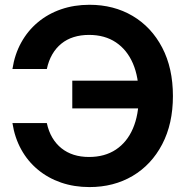

<svg xmlns="http://www.w3.org/2000/svg" viewBox="-20 -759 766 791"><path d="M348.6 11.7Q285.6 11.7 231.7 -6.8Q177.7 -25.4 136 -60.1Q94.2 -94.7 67.4 -143.3Q40.5 -191.9 31.2 -252H172.9Q180.2 -217.8 195.6 -191.9Q210.9 -166 233.2 -148.2Q255.4 -130.4 283.9 -121.3Q312.5 -112.3 346.7 -112.3Q411.6 -112.3 457.5 -142.8Q503.4 -173.3 527.6 -229.5Q551.8 -285.6 551.8 -363.3Q551.8 -441.4 527.6 -497.6Q503.4 -553.7 457.5 -584.5Q411.6 -615.2 346.7 -615.2Q312.5 -615.2 283.7 -606.2Q254.9 -597.2 232.7 -579.1Q210.4 -561 195.3 -534.9Q180.2 -508.8 172.9 -474.6H31.2Q40.5 -535.2 67.4 -583.7Q94.2 -632.3 136 -667.2Q177.7 -702.1 231.7 -720.7Q285.6 -739.3 348.6 -739.3Q448.7 -739.3 526.4 -693.4Q604 -647.5 648.2 -563Q692.4 -478.5 692.4 -363.3Q692.4 -249 648.2 -164.6Q604 -80.1 526.4 -34.2Q448.7 11.7 348.6 11.7ZM277.8 -312.5V-426.8H576.7V-312.5Z"/></svg>

Font: Inter Cardless Display
Style: Bold
Weight: 700
Designer: Rasmus Andersson
Foundry: rsms
Version: Version 4.001;git-9221beed3